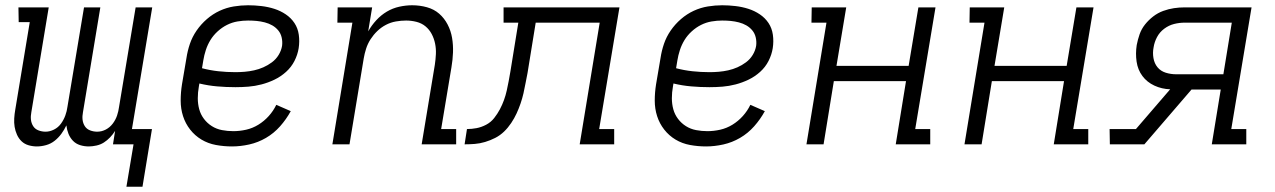

<svg xmlns="http://www.w3.org/2000/svg" viewBox="-20 -548 4840 729"><path d="M460 161 487 0H409L417 -51Q409 -38 398 -26.5Q387 -15 374.5 -7Q362 1 346.5 4.5Q331 8 317 8Q300 8 284 3Q268 -2 257 -13.5Q246 -25 240 -40Q234 -55 232 -72Q224 -55 213 -40Q202 -25 187.5 -13.5Q173 -2 155 3Q137 8 120 8Q104 8 88.5 3.5Q73 -1 62 -11.5Q51 -22 44.5 -36.5Q38 -51 35.5 -66.5Q33 -82 34 -98.5Q35 -115 38 -132L93 -464H51L50 -520H165L99 -122Q96 -107 97.5 -93.5Q99 -80 106 -69Q113 -58 126 -53Q139 -48 153 -48Q169 -48 185 -56Q201 -64 211.5 -78.5Q222 -93 228 -109.5Q234 -126 236 -142L299 -520H361L295 -122Q292 -107 293.5 -93.5Q295 -80 302 -69Q309 -58 322 -53Q335 -48 349 -48Q366 -48 381.5 -56Q397 -64 408 -78.5Q419 -93 424.5 -109.5Q430 -126 432 -142L495 -520H558L481 -58H557L521 161Z M861 8Q830 8 800 2.5Q770 -3 745 -18Q720 -33 702 -56Q684 -79 675 -107Q666 -135 666 -166Q666 -197 671 -228L688 -328Q692 -355 701 -381.5Q710 -408 726.5 -432Q743 -456 765.5 -475.5Q788 -495 814 -507Q840 -519 867.5 -523.5Q895 -528 922 -528Q947 -528 972.5 -525Q998 -522 1021.5 -514.5Q1045 -507 1065 -493.5Q1085 -480 1098 -460.5Q1111 -441 1114.5 -416Q1118 -391 1114 -365Q1110 -340 1098 -316.5Q1086 -293 1066 -275Q1046 -257 1022 -245.5Q998 -234 973 -227.5Q948 -221 923.5 -219Q899 -217 874 -217Q839 -217 804.5 -220Q770 -223 737 -231L735 -219Q731 -197 731 -175Q731 -153 736.5 -133Q742 -113 754.5 -96.5Q767 -80 784.5 -69Q802 -58 823 -54Q844 -50 866 -50Q890 -50 914.5 -55.5Q939 -61 961 -74.5Q983 -88 1000.5 -107.5Q1018 -127 1029 -150L1084 -126Q1067 -95 1043.5 -68.5Q1020 -42 990 -24.5Q960 -7 926.5 0.5Q893 8 861 8ZM874 -274Q891 -274 909 -275.5Q927 -277 945 -281Q963 -285 980 -292.5Q997 -300 1012.5 -311.5Q1028 -323 1038 -339.5Q1048 -356 1051 -374Q1053 -390 1049.5 -405.5Q1046 -421 1036.5 -432.5Q1027 -444 1014 -451.5Q1001 -459 985.5 -463Q970 -467 954.5 -468.5Q939 -470 922 -470Q902 -470 881.5 -466.5Q861 -463 842 -453.5Q823 -444 806.5 -429Q790 -414 779 -396Q768 -378 761.5 -358Q755 -338 752 -319L747 -289Q777 -281 809 -277.5Q841 -274 874 -274Z M1242 0 1318 -462H1261L1262 -520H1393L1378 -429Q1391 -452 1409 -471.5Q1427 -491 1449 -504Q1471 -517 1496 -522.5Q1521 -528 1545 -528Q1574 -528 1601 -520.5Q1628 -513 1647.5 -496Q1667 -479 1679.5 -455Q1692 -431 1696.5 -404Q1701 -377 1700 -349Q1699 -321 1694 -292L1655 -58H1712V0H1581L1631 -302Q1634 -322 1635 -342.5Q1636 -363 1632 -382.5Q1628 -402 1619 -419Q1610 -436 1595.5 -448Q1581 -460 1561.5 -465Q1542 -470 1522 -470Q1503 -470 1483 -466.5Q1463 -463 1445 -453.5Q1427 -444 1412.5 -430Q1398 -416 1387 -399Q1376 -382 1370 -363Q1364 -344 1361 -326L1307 0Z M2181 0 2257 -462H2014L1983 -271Q1979 -252 1975.5 -232.5Q1972 -213 1967.5 -193.5Q1963 -174 1956.5 -155Q1950 -136 1941.5 -117.5Q1933 -99 1921 -81Q1909 -63 1894 -48.5Q1879 -34 1860.5 -24.5Q1842 -15 1822 -9Q1802 -3 1782.5 -1.5Q1763 0 1744 0L1753 -58Q1771 -58 1789.5 -61.5Q1808 -65 1826 -74.5Q1844 -84 1856.5 -100Q1869 -116 1878 -133Q1887 -150 1893.5 -168Q1900 -186 1904 -204Q1908 -222 1911.5 -240.5Q1915 -259 1918 -277L1948 -462H1892V-520H2332L2255 -58H2312V0Z M2661 8Q2630 8 2600 2.5Q2570 -3 2545 -18Q2520 -33 2502 -56Q2484 -79 2475 -107Q2466 -135 2466 -166Q2466 -197 2471 -228L2488 -328Q2492 -355 2501 -381.5Q2510 -408 2526.5 -432Q2543 -456 2565.5 -475.5Q2588 -495 2614 -507Q2640 -519 2667.5 -523.5Q2695 -528 2722 -528Q2747 -528 2772.5 -525Q2798 -522 2821.5 -514.5Q2845 -507 2865 -493.5Q2885 -480 2898 -460.5Q2911 -441 2914.5 -416Q2918 -391 2914 -365Q2910 -340 2898 -316.5Q2886 -293 2866 -275Q2846 -257 2822 -245.5Q2798 -234 2773 -227.5Q2748 -221 2723.5 -219Q2699 -217 2674 -217Q2639 -217 2604.5 -220Q2570 -223 2537 -231L2535 -219Q2531 -197 2531 -175Q2531 -153 2536.5 -133Q2542 -113 2554.5 -96.5Q2567 -80 2584.5 -69Q2602 -58 2623 -54Q2644 -50 2666 -50Q2690 -50 2714.5 -55.5Q2739 -61 2761 -74.5Q2783 -88 2800.5 -107.5Q2818 -127 2829 -150L2884 -126Q2867 -95 2843.5 -68.5Q2820 -42 2790 -24.5Q2760 -7 2726.5 0.5Q2693 8 2661 8ZM2674 -274Q2691 -274 2709 -275.5Q2727 -277 2745 -281Q2763 -285 2780 -292.5Q2797 -300 2812.5 -311.5Q2828 -323 2838 -339.5Q2848 -356 2851 -374Q2853 -390 2849.5 -405.5Q2846 -421 2836.5 -432.5Q2827 -444 2814 -451.5Q2801 -459 2785.5 -463Q2770 -467 2754.5 -468.5Q2739 -470 2722 -470Q2702 -470 2681.5 -466.5Q2661 -463 2642 -453.5Q2623 -444 2606.5 -429Q2590 -414 2579 -396Q2568 -378 2561.5 -358Q2555 -338 2552 -319L2547 -289Q2577 -281 2609 -277.5Q2641 -274 2674 -274Z M3042 0 3118 -462H3061L3062 -520H3193L3156 -298H3430L3467 -520H3532L3455 -58H3512V0H3381L3420 -240H3146L3107 0Z M3642 0 3718 -462H3661L3662 -520H3793L3756 -298H4030L4067 -520H4132L4055 -58H4112V0H3981L4020 -240H3746L3707 0Z M4194 0 4193 -58H4293L4423 -209Q4391 -210 4363 -223Q4335 -236 4317.5 -259.5Q4300 -283 4295.5 -314Q4291 -345 4296 -377Q4300 -398 4307 -418Q4314 -438 4327.5 -455Q4341 -472 4358.5 -485.5Q4376 -499 4396.5 -506.5Q4417 -514 4437.5 -517Q4458 -520 4478 -520H4732L4655 -58H4712V0H4581L4615 -208H4504L4325 0ZM4446 -266H4625L4657 -462H4478Q4458 -462 4438 -457Q4418 -452 4400.5 -439Q4383 -426 4373 -407Q4363 -388 4360 -368Q4356 -348 4359.5 -327.5Q4363 -307 4375 -292.5Q4387 -278 4406 -272Q4425 -266 4446 -266Z"/></svg>

Font: Iosevka HT Light Extended
Style: Italic
Weight: 300
Width: 7
Italic angle: -9°
Monospace: yes
Designer: Belleve Invis
Foundry: Belleve Invis
Version: Version 32.3.0; ttfautohint (v1.8.4)